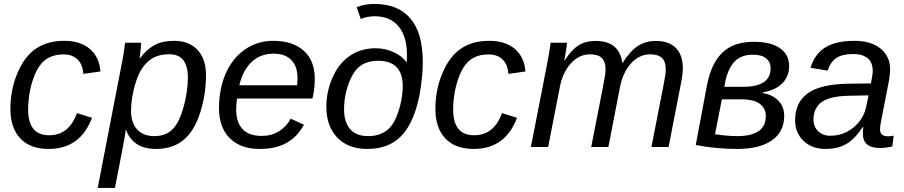

<svg xmlns="http://www.w3.org/2000/svg" viewBox="-20 -745 4583 973"><path d="M229 -59.6Q279.3 -59.6 314.5 -87.6Q349.6 -115.7 370.1 -171.9L446.3 -147.9Q386.7 9.8 227.1 9.8Q133.3 9.8 83 -43.5Q32.7 -96.7 32.7 -192.9Q32.7 -291 68.4 -374.5Q103.5 -458.5 161.9 -498.3Q220.2 -538.1 305.2 -538.1Q387.7 -538.1 435.8 -496.6Q483.9 -455.1 488.8 -382.8L402.3 -370.6Q399.4 -418 373 -443.6Q346.7 -469.2 302.2 -469.2Q230.5 -469.2 191.2 -424.6Q151.9 -379.9 132.3 -286.6Q127.4 -262.7 125 -238Q122.6 -213.4 122.6 -189.9Q122.6 -59.6 229 -59.6Z M770.5 9.8Q710.4 9.8 672.6 -15.6Q634.8 -41 619.1 -86.9H616.7Q616.7 -84.5 615.7 -76.4Q614.7 -68.4 612.8 -55.2Q610.8 -42 598.1 23.7Q585.4 89.4 562.5 207.5H475.1L596.7 -420.4Q599.1 -432.1 601.3 -443.8Q603.5 -455.6 605.5 -467.3Q607.9 -482.9 609.9 -498Q611.8 -513.2 613.8 -528.3H695.3Q695.3 -519.5 693.8 -503.7Q692.4 -487.8 690.4 -472.7Q688.5 -457.5 687 -449.7H689Q724.6 -496.1 764.2 -517.1Q803.7 -538.1 861.8 -538.1Q938.5 -538.1 981.2 -491.9Q1023.9 -445.8 1023.9 -365.2Q1023.9 -265.6 994.1 -173.3Q964.4 -80.6 909.7 -35.4Q855 9.8 770.5 9.8ZM836.4 -470.2Q788.1 -470.2 753.7 -450.4Q719.2 -430.7 695.3 -391.1Q679.7 -364.7 668 -328.1Q656.2 -291.5 650.1 -253.7Q644 -215.8 644 -184.1Q644 -123 675 -89.1Q706.1 -55.2 761.2 -55.2Q821.8 -55.2 856.9 -92.3Q874.5 -110.8 888.4 -141.6Q902.3 -172.4 912.1 -209.2Q921.9 -246.1 927 -283Q932.1 -319.8 932.1 -349.6Q932.1 -409.7 909.2 -439.9Q886.2 -470.2 836.4 -470.2Z M1181.2 -245.6Q1178.2 -229 1176.8 -190.4Q1176.8 -125.5 1209.2 -90.8Q1241.7 -56.2 1307.1 -56.2Q1354.5 -56.2 1393.1 -79.6Q1431.6 -103 1453.1 -143.6L1520.5 -112.8Q1484.9 -48.8 1429.9 -19.5Q1375 9.8 1296.9 9.8Q1198.7 9.8 1144.3 -44.7Q1089.8 -99.1 1089.8 -197.8Q1089.8 -294.9 1124.5 -374Q1159.2 -451.7 1222.2 -494.9Q1285.2 -538.1 1363.8 -538.1Q1463.9 -538.1 1519.5 -487.8Q1575.2 -437.5 1575.2 -345.7Q1575.2 -294.9 1563.5 -245.6ZM1192.9 -313H1485.8L1487.8 -348.1Q1487.8 -408.7 1456.3 -440.9Q1424.8 -473.1 1365.7 -473.1Q1300.3 -473.1 1255.6 -431.4Q1210.9 -389.6 1192.9 -313Z M1841.3 9.8Q1744.1 9.8 1689 -48.1Q1633.8 -106 1633.8 -203.6Q1633.8 -280.8 1665.5 -353Q1697.3 -424.3 1753.2 -462.4Q1809.1 -500.5 1882.8 -500.5Q1931.6 -500.5 1974.9 -480.7Q2018.1 -460.9 2041 -428.2L2042.5 -463.9Q2042.5 -559.6 2000 -611.1Q1957.5 -662.6 1878.9 -662.6Q1841.8 -662.6 1808.1 -648.9L1787.6 -709Q1809.1 -717.3 1831.3 -721.2Q1853.5 -725.1 1877.4 -725.1Q1997.1 -725.1 2059.8 -651.4Q2122.6 -577.6 2122.6 -429.7Q2122.6 -394 2118.7 -353.8Q2114.7 -313.5 2106.9 -267.6Q2095.2 -208.5 2077.6 -162.4Q2060.1 -116.2 2035.6 -82.5Q2001.5 -35.6 1953.4 -12.9Q1905.3 9.8 1841.3 9.8ZM1845.7 -55.2Q1906.2 -55.2 1945.3 -88.4Q1971.2 -110.4 1988 -150.4Q2004.9 -190.4 2012.9 -233.4Q2021 -276.4 2021 -307.1Q2021 -437 1896.5 -437Q1837.4 -437 1801.3 -407.2Q1778.8 -389.2 1762.5 -357.2Q1746.1 -325.2 1736.3 -288.1Q1723.6 -239.7 1723.6 -192.4Q1723.6 -126 1754.4 -90.6Q1785.2 -55.2 1845.7 -55.2Z M2382.8 -59.6Q2433.1 -59.6 2468.3 -87.6Q2503.4 -115.7 2523.9 -171.9L2600.1 -147.9Q2540.5 9.8 2380.9 9.8Q2287.1 9.8 2236.8 -43.5Q2186.5 -96.7 2186.5 -192.9Q2186.5 -291 2222.2 -374.5Q2257.3 -458.5 2315.7 -498.3Q2374 -538.1 2459 -538.1Q2541.5 -538.1 2589.6 -496.6Q2637.7 -455.1 2642.6 -382.8L2556.2 -370.6Q2553.2 -418 2526.9 -443.6Q2500.5 -469.2 2456.1 -469.2Q2384.3 -469.2 2345 -424.6Q2305.7 -379.9 2286.1 -286.6Q2281.2 -262.7 2278.8 -238Q2276.4 -213.4 2276.4 -189.9Q2276.4 -59.6 2382.8 -59.6Z M2976.1 0 3036.6 -309.6Q3048.8 -369.1 3048.8 -394.5Q3048.8 -431.2 3030.3 -450.4Q3011.7 -469.7 2969.7 -469.7Q2913.1 -469.7 2870.8 -421.4Q2828.6 -373 2815.4 -294.9L2757.8 0H2670.4L2751.5 -415.5Q2761.2 -461.9 2770.5 -528.3H2853.5Q2853.5 -524.9 2851.1 -508.1Q2848.6 -491.2 2845.5 -471.4Q2842.3 -451.7 2839.8 -438H2841.3Q2877 -493.7 2912.8 -515.6Q2948.7 -537.6 2998.5 -537.6Q3119.6 -537.6 3133.8 -424.3Q3174.3 -487.8 3213.6 -512.7Q3252.9 -537.6 3303.7 -537.6Q3369.6 -537.6 3405 -502Q3440.4 -466.3 3440.4 -398.9Q3440.4 -368.2 3430.2 -318.8L3368.2 0H3281.2L3341.8 -309.6Q3354 -369.1 3354 -394.5Q3354 -431.2 3335.4 -450.4Q3316.9 -469.7 3274.9 -469.7Q3218.3 -469.7 3176.3 -422.1Q3134.3 -374.5 3120.6 -296.4L3063 0Z M3979 -410.2Q3979 -357.4 3944.1 -322.5Q3909.2 -287.6 3845.2 -276.9L3844.7 -273.4Q3894.5 -265.6 3924.3 -235.1Q3954.1 -204.6 3954.1 -159.2Q3954.1 -77.1 3891.8 -33.7Q3829.6 9.8 3715.8 9.8Q3607.4 9.8 3505.9 -10.3L3562.5 -312Q3584 -423.8 3640.9 -478.5Q3697.8 -533.2 3799.8 -533.2Q3885.7 -533.2 3932.4 -501Q3979 -468.8 3979 -410.2ZM3746.6 -305.2Q3815.9 -305.2 3850.6 -328.6Q3885.3 -352.1 3885.3 -398.9Q3885.3 -430.7 3862.8 -449.2Q3840.3 -467.8 3795.4 -467.8Q3734.4 -467.8 3701.2 -431.6Q3668 -395.5 3654.3 -325.2L3650.4 -305.2ZM3603.5 -64.9Q3663.6 -55.2 3718.8 -55.2Q3784.7 -55.2 3822.8 -79.6Q3860.8 -104 3860.8 -156.7Q3860.8 -195.8 3830.6 -218.8Q3800.3 -241.7 3735.4 -241.7H3638.2Z M4439.5 4.9Q4394 4.9 4373.3 -13.9Q4352.5 -32.7 4352.5 -69.8Q4352.5 -77.6 4353.5 -85.4Q4354.5 -93.3 4355 -101.1H4352.1Q4311.5 -39.6 4268.1 -14.9Q4224.6 9.8 4163.1 9.8Q4094.7 9.8 4052 -31.2Q4009.3 -72.3 4009.3 -135.7Q4009.3 -226.1 4074 -272.5Q4138.7 -318.8 4280.3 -320.8L4393.6 -322.3Q4402.8 -368.7 4402.8 -384.3Q4402.8 -428.7 4377 -450Q4351.1 -471.2 4305.2 -471.2Q4247.1 -471.2 4217.3 -450.4Q4187.5 -429.7 4174.3 -387.2L4087.4 -401.4Q4109.4 -473.1 4163.8 -505.6Q4218.3 -538.1 4310.1 -538.1Q4393.6 -538.1 4442.1 -499Q4490.7 -460 4490.7 -394Q4490.7 -361.8 4481.4 -317.4L4445.3 -132.8Q4439.9 -108.4 4439.9 -89.8Q4439.9 -71.8 4450 -63Q4460 -54.2 4479.5 -54.2Q4493.7 -54.2 4508.8 -57.6L4502 -2.9Q4485.8 1 4470.2 2.9Q4454.6 4.9 4439.5 4.9ZM4102.5 -139.6Q4102.5 -103 4126.2 -80.1Q4149.9 -57.1 4187.5 -57.1Q4234.9 -57.1 4272.9 -77.6Q4311 -97.7 4335.9 -130.4Q4360.8 -163.1 4368.7 -200.7L4381.8 -261.7L4284.7 -259.8Q4226.6 -258.3 4193.6 -249.5Q4160.6 -240.7 4142.1 -226.6Q4124 -212.9 4113.3 -191.4Q4102.5 -169.9 4102.5 -139.6Z"/></svg>

Font: Arimo
Style: Italic
Weight: 400
Italic angle: -12°
Designer: Steve Matteson
Foundry: Monotype Imaging Inc.
Version: Version 1.33